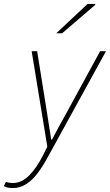

<svg xmlns="http://www.w3.org/2000/svg" viewBox="-104 -740 562 982"><path d="M-40 222Q-50 222 -61.5 220Q-73 218 -84 212L-74 190Q-59 196 -38 196Q7 196 45.5 157Q84 118 116 54L138 10L58 -478H86L136 -166Q142 -132 147 -95.5Q152 -59 158 -26H162Q180 -61 199.5 -96.5Q219 -132 238 -166L408 -478H438L138 68Q114 112 87.5 147Q61 182 29.5 202Q-2 222 -40 222ZM184 -570 344 -720H382L384 -716L214 -570Z"/></svg>

Font: Source Sans 3 ExtraLight
Style: Italic
Weight: 250
Italic angle: -11°
Designer: Paul D. Hunt
Foundry: Adobe
Version: Version 3.046;hotconv 1.0.118;makeotfexe 2.5.65603